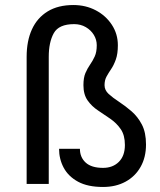

<svg xmlns="http://www.w3.org/2000/svg" viewBox="-20 -732 636 764"><path d="M298 -140Q298 -106 321 -85Q344 -64 390 -64Q429 -64 453 -88Q477 -112 477 -155Q477 -194 460.5 -218Q444 -242 419.5 -259Q395 -276 370 -292.5Q345 -309 328.5 -332.5Q312 -356 312 -393Q312 -423 320 -441.5Q328 -460 338.5 -475Q349 -490 357 -507.5Q365 -525 365 -552Q365 -574 353.5 -593Q342 -612 321.5 -624Q301 -636 275 -636Q214 -636 194 -600Q174 -564 174 -506V0H86V-506Q86 -569 107 -615Q128 -661 169.5 -686.5Q211 -712 272 -712Q321 -712 361 -691Q401 -670 425 -633.5Q449 -597 449 -552Q449 -518 441 -495.5Q433 -473 422.5 -457.5Q412 -442 404 -427.5Q396 -413 396 -393Q396 -373 412.5 -358Q429 -343 453.5 -327Q478 -311 503 -289.5Q528 -268 544.5 -236.5Q561 -205 561 -157Q561 -106 539.5 -68Q518 -30 479.5 -9Q441 12 390 12Q329 12 290.5 -9Q252 -30 233.5 -64.5Q215 -99 215 -140Z"/></svg>

Font: Inclusive Sans
Style: Regular
Weight: 400
Designer: Olivia King
Foundry: Olivia King
Version: Version 2.004